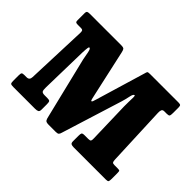

<svg xmlns="http://www.w3.org/2000/svg" viewBox="-109 -728 943 943"><g transform="rotate(45 363.0 -256.0)"><path d="M73 -440H52Q41.5 -440 38.2 -442.8Q35 -445.5 35 -455V-503Q35 -515 40 -517.5Q45 -520 56 -520H273Q289.5 -520 293.5 -514.5Q297.5 -509 300 -497L353.5 -255.5Q357 -240.5 359 -231.2Q361 -222 365 -222Q369.5 -222 375.5 -245.5L452.5 -503Q455 -513.5 457.5 -516.8Q460 -520 474 -520H671Q682 -520 685.5 -516.8Q689 -513.5 689 -502V-465Q689 -449 686 -444.5Q683 -440 670.5 -440H653Q642 -440 638.8 -433Q635.5 -426 636 -413L649 -101Q649.5 -88.5 652.5 -84.2Q655.5 -80 666 -80H685.5Q699.5 -80 702 -77.8Q704.5 -75.5 704.5 -61V-21Q704.5 -8.5 701.8 -4.2Q699 0 686.5 0H463.5Q452 0 445.8 -3.2Q439.5 -6.5 439.5 -19V-56Q439.5 -70.5 442.2 -75.2Q445 -80 459.5 -80H485Q497 -80 499.8 -84.5Q502.5 -89 502 -101L496 -317Q495.5 -330 496.2 -348Q497 -366 497 -379.5Q497 -393 494 -393Q485.5 -393 480.8 -369.5Q476 -346 469.5 -325L371 -9.5Q368.5 0 364.2 4.2Q360 8.5 347 8.5H298Q280 8.5 275.5 1.5Q271 -5.5 268.5 -18.5L190.5 -339Q188 -349.5 185.8 -364.2Q183.5 -379 180.2 -390.2Q177 -401.5 170.5 -401.5Q168 -401.5 166.5 -392Q165 -382.5 164 -359L158.5 -112.5Q158 -92 162.2 -86Q166.5 -80 181.5 -80H199.5Q212.5 -80 216.5 -76.5Q220.5 -73 220.5 -58V-20Q220.5 -7 214.2 -3.5Q208 0 194.5 0H44Q30 0 26 -3.2Q22 -6.5 22 -20V-59Q22 -73 25.5 -76.5Q29 -80 41 -80H56.5Q76 -80 76.5 -102L88.5 -420Q89 -430 86.5 -435Q84 -440 73 -440Z"/></g></svg>

Font: Besley* Narrow
Style: Bold
Weight: 700
Width: 4
Designer: Owen Earl
Foundry: indestructible type*
Version: Version 3.000; ttfautohint (v1.8.3)